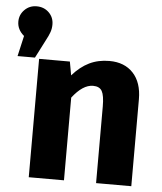

<svg xmlns="http://www.w3.org/2000/svg" viewBox="-71 -811 725 858"><g transform="rotate(5 291.5 -382.0)"><path d="M136 -689Q136 -671 130.5 -655Q125 -639 112 -615L71 -535H-7L14 -627Q-17 -653 -17 -689Q-17 -720 5 -742Q27 -764 59 -764Q92 -764 114 -742.5Q136 -721 136 -689ZM90 -531H228L239 -470Q274 -510 314 -529.5Q354 -549 404 -549Q472 -549 511 -507Q550 -465 550 -390V0H392V-344Q392 -393 381 -412.5Q370 -432 341 -432Q295 -432 248 -371V0H90Z"/></g></svg>

Font: Fira Mono
Style: Bold
Weight: 700
Monospace: yes
Designer: Carrois Corporate & Edenspiekermann AG
Foundry: Carrois Corporate GbR & Edenspiekermann AG
Version: Version 3.206